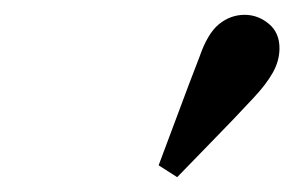

<svg xmlns="http://www.w3.org/2000/svg" viewBox="-20 -732 408 259"><path d="M194 -509Q208 -546 221.5 -582.5Q235 -619 249 -655Q260 -687 275.5 -699.5Q291 -712 310 -712Q328 -712 342.5 -700Q357 -688 357 -667Q357 -650 348 -634Q339 -618 322 -600Q297 -573 271 -546.5Q245 -520 219 -493Z"/></svg>

Font: Lisu Bosa Black
Style: Italic
Weight: 900
Italic angle: -19°
Designer: David Morse, Annie Olsen, Victor Gaultney, Frank Grießhammer (Latin)
Foundry: SIL International
Version: Version 2.000